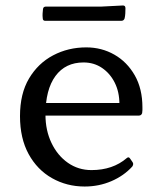

<svg xmlns="http://www.w3.org/2000/svg" viewBox="-20 -673 582 701"><path d="M137 -640Q138 -649 148 -649H351L429 -653Q438 -653 438 -643Q438 -634 437.5 -624.5Q437 -615 435 -606Q432 -597 423 -597H145Q136 -597 136 -607Q135 -615 135.5 -623.5Q136 -632 137 -640ZM289 8Q224 8 170 -22.5Q116 -53 84.5 -110.5Q53 -168 53 -249Q53 -331 86 -386.5Q119 -442 174 -471Q229 -500 295 -500Q351 -500 397.5 -473.5Q444 -447 472 -398Q500 -349 500 -281Q500 -277 500 -271Q500 -265 499 -260Q496 -251 487 -251H132V-297H439L416 -275Q416 -280 416 -284.5Q416 -289 416 -293Q416 -337 399 -371Q382 -405 352.5 -425Q323 -445 285 -445Q219 -445 182.5 -395.5Q146 -346 146 -254Q146 -197 168 -151Q190 -105 228 -78.5Q266 -52 314 -52Q392 -52 443 -96Q450 -102 455 -94L464 -81Q469 -74 463 -65Q432 -31 386.5 -11.5Q341 8 289 8Z"/></svg>

Font: Hahmlet
Style: Regular
Weight: 400
Designer: Minjoo Ham & Mark Frömberg
Foundry: hypertype
Version: Version 1.001; ttfautohint (v1.8.3)